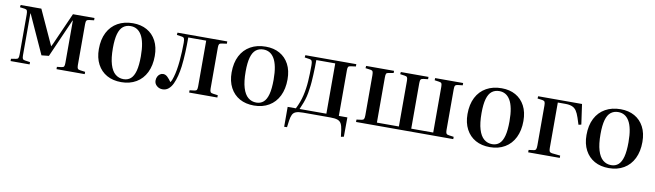

<svg xmlns="http://www.w3.org/2000/svg" viewBox="-38 -1050 5896 1729"><g transform="rotate(10 2910.0 -186.0)"><path d="M46 0V-21L90 -28Q106 -30 111 -39.5Q116 -49 116 -75V-439Q116 -464 111 -474Q106 -484 91 -486L45 -492L48 -513H237L383 -194L396 -220L526 -513H723V-492L679 -487Q661 -485 655 -476.5Q649 -468 649 -444V-69Q649 -46 655 -37.5Q661 -29 679 -27L724 -21V0H466V-21L507 -26Q525 -28 530 -37Q535 -46 535 -69V-456H532L378 -106L311 -99L150 -453H147V-71Q147 -48 152 -39Q157 -30 172 -28L220 -21V0Z M1059 14Q983 14 927.5 -17Q872 -48 841 -106.5Q810 -165 810 -245Q810 -334 842.5 -397Q875 -460 934.5 -493.5Q994 -527 1074 -527Q1147 -527 1201.5 -496.5Q1256 -466 1286.5 -408.5Q1317 -351 1317 -270Q1317 -183 1285.5 -119Q1254 -55 1195.5 -20.5Q1137 14 1059 14ZM1075 -16Q1114 -16 1140.5 -39Q1167 -62 1180.5 -112.5Q1194 -163 1194 -246Q1194 -313 1184.5 -361Q1175 -409 1157 -439Q1139 -469 1114 -483.5Q1089 -498 1057 -498Q1017 -498 989 -476Q961 -454 947 -405Q933 -356 933 -275Q933 -184 950.5 -126.5Q968 -69 1000 -42.5Q1032 -16 1075 -16Z M1437 13Q1406 13 1384 -6.5Q1362 -26 1362 -54Q1362 -74 1370 -90Q1378 -106 1391.5 -115Q1405 -124 1420 -124Q1442 -124 1460.5 -106Q1479 -88 1496 -63Q1504 -74 1509.5 -87.5Q1515 -101 1519 -116Q1528 -146 1534.5 -183.5Q1541 -221 1545 -263.5Q1549 -306 1551 -349.5Q1553 -393 1553 -432Q1553 -460 1548 -471.5Q1543 -483 1526 -485L1480 -492L1482 -513H1937V-492L1894 -486Q1875 -484 1869 -476Q1863 -468 1863 -446V-69Q1863 -46 1869 -37.5Q1875 -29 1893 -27L1937 -21V0H1679V-21L1721 -26Q1739 -28 1744 -37Q1749 -46 1749 -69V-487H1585Q1585 -454 1584.5 -420Q1584 -386 1582.5 -352.5Q1581 -319 1578.5 -285.5Q1576 -252 1572 -220Q1566 -174 1555.5 -132.5Q1545 -91 1529.5 -58Q1514 -25 1491 -6Q1468 13 1437 13Z M2273 14Q2197 14 2141.5 -17Q2086 -48 2055 -106.5Q2024 -165 2024 -245Q2024 -334 2056.5 -397Q2089 -460 2148.5 -493.5Q2208 -527 2288 -527Q2361 -527 2415.5 -496.5Q2470 -466 2500.5 -408.5Q2531 -351 2531 -270Q2531 -183 2499.5 -119Q2468 -55 2409.5 -20.5Q2351 14 2273 14ZM2289 -16Q2328 -16 2354.5 -39Q2381 -62 2394.5 -112.5Q2408 -163 2408 -246Q2408 -313 2398.5 -361Q2389 -409 2371 -439Q2353 -469 2328 -483.5Q2303 -498 2271 -498Q2231 -498 2203 -476Q2175 -454 2161 -405Q2147 -356 2147 -275Q2147 -184 2164.5 -126.5Q2182 -69 2214 -42.5Q2246 -16 2289 -16Z M3094 155 3086 93Q3081 57 3070 36.5Q3059 16 3036 8Q3013 0 2969 0H2722Q2679 0 2656.5 8.5Q2634 17 2624 37.5Q2614 58 2609 93L2601 154L2575 155V-27H2650Q2682 -90 2697 -153.5Q2712 -217 2716.5 -285.5Q2721 -354 2721 -432Q2721 -460 2716 -471Q2711 -482 2695 -485L2649 -492L2651 -513H3117V-492L3073 -486Q3054 -484 3048.5 -476Q3043 -468 3043 -446V-27H3121L3120 150ZM2684 -27H2929V-487H2756Q2756 -453 2755 -419Q2754 -385 2752.5 -351.5Q2751 -318 2748.5 -285Q2746 -252 2741 -221Q2736 -180 2728.5 -150Q2721 -120 2710.5 -91.5Q2700 -63 2684 -27Z M3205 0V-22L3250 -28Q3266 -30 3271.5 -39.5Q3277 -49 3277 -73V-439Q3277 -465 3272 -474.5Q3267 -484 3251 -486L3205 -492L3207 -513H3462V-493L3415 -485Q3400 -483 3395.5 -474Q3391 -465 3391 -441V-27H3592V-445Q3592 -468 3586.5 -476.5Q3581 -485 3564 -487L3522 -493L3524 -513H3777V-492L3735 -487Q3717 -485 3711 -476.5Q3705 -468 3705 -444V-27H3906V-445Q3906 -468 3901 -476.5Q3896 -485 3878 -487L3837 -493L3838 -513H4094V-492L4050 -487Q4032 -485 4026 -476.5Q4020 -468 4020 -444V-70Q4020 -47 4026 -38Q4032 -29 4051 -27L4094 -21V0Z M4430 14Q4354 14 4298.5 -17Q4243 -48 4212 -106.5Q4181 -165 4181 -245Q4181 -334 4213.5 -397Q4246 -460 4305.5 -493.5Q4365 -527 4445 -527Q4518 -527 4572.5 -496.5Q4627 -466 4657.5 -408.5Q4688 -351 4688 -270Q4688 -183 4656.5 -119Q4625 -55 4566.5 -20.5Q4508 14 4430 14ZM4446 -16Q4485 -16 4511.5 -39Q4538 -62 4551.5 -112.5Q4565 -163 4565 -246Q4565 -313 4555.5 -361Q4546 -409 4528 -439Q4510 -469 4485 -483.5Q4460 -498 4428 -498Q4388 -498 4360 -476Q4332 -454 4318 -405Q4304 -356 4304 -275Q4304 -184 4321.5 -126.5Q4339 -69 4371 -42.5Q4403 -16 4446 -16Z M4779 0V-22L4824 -28Q4840 -30 4845 -40Q4850 -50 4850 -75V-440Q4850 -464 4845 -473.5Q4840 -483 4823 -486L4778 -492L4780 -513H5181L5207 -329L5182 -323L5162 -385Q5149 -424 5134 -446Q5119 -468 5095 -478Q5071 -488 5032 -488H4964V-72Q4964 -50 4969 -41Q4974 -32 4991 -29L5068 -21V0Z M5518 14Q5442 14 5386.5 -17Q5331 -48 5300 -106.5Q5269 -165 5269 -245Q5269 -334 5301.5 -397Q5334 -460 5393.5 -493.5Q5453 -527 5533 -527Q5606 -527 5660.5 -496.5Q5715 -466 5745.5 -408.5Q5776 -351 5776 -270Q5776 -183 5744.5 -119Q5713 -55 5654.5 -20.5Q5596 14 5518 14ZM5534 -16Q5573 -16 5599.5 -39Q5626 -62 5639.5 -112.5Q5653 -163 5653 -246Q5653 -313 5643.5 -361Q5634 -409 5616 -439Q5598 -469 5573 -483.5Q5548 -498 5516 -498Q5476 -498 5448 -476Q5420 -454 5406 -405Q5392 -356 5392 -275Q5392 -184 5409.5 -126.5Q5427 -69 5459 -42.5Q5491 -16 5534 -16Z"/></g></svg>

Font: Literata 60pt Medium
Style: Regular
Weight: 500
Designer: Latin by Veronika Burian and Jose Scaglione. Greek by Irene Vlachou. Cyrillic by Vera Evstafieva.
Foundry: TypeTogether
Version: Version 3.103;gftools[0.9.29]